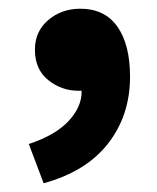

<svg xmlns="http://www.w3.org/2000/svg" viewBox="-20 -216 360 440"><path d="M80 204 46 114Q107 94 137.5 61Q168 28 167 -8Q164 -8 160 -8Q121 -8 90.5 -32.5Q60 -57 60 -102Q60 -144 90.5 -170Q121 -196 164 -196Q220 -196 249 -155Q278 -114 278 -40Q278 48 228 112.5Q178 177 80 204Z"/></svg>

Font: Assistant ExtraBold
Style: Regular
Weight: 800
Designer: Hebrew By Ben Nathan, Latin by Paul Hunt
Version: Version 3.000